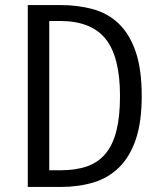

<svg xmlns="http://www.w3.org/2000/svg" viewBox="-20 -740 651 760"><path d="M218 -720Q289 -720 348.5 -703.5Q408 -687 450.5 -646Q493 -605 517 -535.5Q541 -466 541 -360Q541 -257 517.5 -188Q494 -119 451 -77Q408 -35 349 -17.5Q290 0 220 0H90V-720ZM175 -657V-66H219Q280 -66 324.5 -81.5Q369 -97 398 -132Q427 -167 441 -223Q455 -279 455 -360Q455 -515 398 -586Q341 -657 217 -657Z"/></svg>

Font: Carrois Gothic SC
Style: Regular
Weight: 400
Designer: Ralph du Carrois
Foundry: Ralph du Carrois
Version: Version 1.001